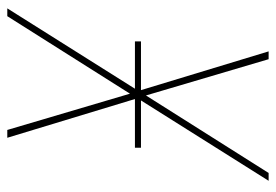

<svg xmlns="http://www.w3.org/2000/svg" viewBox="-138 -638 775 540"><g transform="rotate(-90 250.0 -367.5)"><path d="M12 0 238 -359H105V-376H242L133 -735H155L257 -390L475 -735H497L271 -376H404V-359H267L376 0H354L252 -345L34 0Z"/></g></svg>

Font: Iosevka Thin Oblique
Style: Regular
Weight: 100
Italic angle: -9°
Monospace: yes
Designer: Belleve Invis
Foundry: Belleve Invis
Version: Version 32.5.0; ttfautohint (v1.8.4)